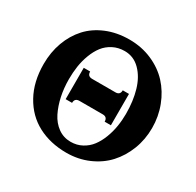

<svg xmlns="http://www.w3.org/2000/svg" viewBox="-152 -856 1060 1041"><g transform="rotate(30 377.5 -335.5)"><path d="M519 -233.9H480Q480 -263.2 451.2 -263.2H305.2Q275.9 -263.2 275.9 -233.9H235.8V-430.2H275.9Q275.9 -400.9 305.2 -400.9H451.2Q480 -400.9 480 -430.2H519ZM720.2 -332Q720.2 -260.7 695.6 -197Q670.9 -133.3 627.7 -86.2Q584.5 -39.1 521 -11.5Q457.5 16.1 383.8 16.1Q283.2 16.1 205.3 -24.9Q127.4 -65.9 82.3 -147.5Q37.1 -229 37.1 -339.8Q37.1 -413.6 60.3 -477.1Q83.5 -540.5 126 -587.2Q168.5 -633.8 232.7 -660.4Q296.9 -687 375 -687Q451.2 -687 516.4 -658.7Q581.5 -630.4 626 -582.3Q670.4 -534.2 695.3 -469.2Q720.2 -404.3 720.2 -332ZM559.1 -328.1Q559.1 -408.7 540 -473.6Q521 -538.6 480.5 -579.3Q439.9 -620.1 383.8 -620.1Q343.8 -620.1 311.3 -603.3Q278.8 -586.4 257.8 -559.1Q236.8 -531.7 222.7 -494.4Q208.5 -457 202.6 -418Q196.8 -378.9 196.8 -336.9Q196.8 -281.7 207.5 -231.2Q218.3 -180.7 239 -138.9Q259.8 -97.2 294.7 -72Q329.6 -46.9 374 -46.9Q412.6 -46.9 444.3 -64Q476.1 -81.1 497.1 -108.9Q518.1 -136.7 532.2 -173.6Q546.4 -210.4 552.7 -249.3Q559.1 -288.1 559.1 -328.1Z"/></g></svg>

Font: Veleka
Style: Bold
Weight: 700
Designer: Stefan Peev, Context Ltd, 2016; SIL International, 1997-2014.
Foundry: Stefan Peev, Context Ltd, 2016
Version: Version 1.000